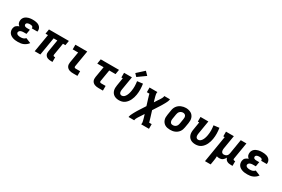

<svg xmlns="http://www.w3.org/2000/svg" viewBox="126 -2250 5748 3915"><g transform="rotate(30 3000.0 -292.0)"><path d="M274 8Q244 8 214.5 5Q185 2 157.5 -7Q130 -16 106 -31Q82 -46 65.5 -69Q49 -92 43 -121Q37 -150 42 -180Q45 -198 53 -215.5Q61 -233 75.5 -246Q90 -259 107.5 -268Q125 -277 143 -283Q129 -292 118 -305Q107 -318 101 -334Q95 -350 94 -368.5Q93 -387 96 -405Q99 -427 110.5 -448.5Q122 -470 140 -486Q158 -502 180 -512Q202 -522 224.5 -528Q247 -534 270 -536Q293 -538 315 -538Q341 -538 366 -535.5Q391 -533 414.5 -526Q438 -519 458.5 -506.5Q479 -494 493.5 -475Q508 -456 514 -432Q520 -408 516 -383Q516 -380 515.5 -378Q515 -376 515 -374H383Q383 -375 383 -375.5Q383 -376 383 -377Q385 -389 379.5 -400.5Q374 -412 363.5 -418Q353 -424 340.5 -426Q328 -428 315 -428Q307 -428 298 -427.5Q289 -427 280.5 -425.5Q272 -424 263 -421.5Q254 -419 246 -414Q238 -409 232.5 -401.5Q227 -394 226 -385Q223 -372 229 -359.5Q235 -347 246 -340.5Q257 -334 270.5 -332Q284 -330 298 -330H363L345 -222H280Q270 -222 259 -221Q248 -220 237.5 -218Q227 -216 216.5 -212Q206 -208 196.5 -201.5Q187 -195 181 -185Q175 -175 173 -165Q171 -153 175 -142.5Q179 -132 187 -124.5Q195 -117 205.5 -113Q216 -109 227.5 -106.5Q239 -104 250.5 -103Q262 -102 274 -102Q289 -102 304.5 -104Q320 -106 334.5 -111Q349 -116 363 -125Q377 -134 387 -147L505 -98Q486 -70 458.5 -48.5Q431 -27 400.5 -14Q370 -1 337.5 3.5Q305 8 274 8Z M1053 8Q1032 8 1011.5 5Q991 2 973 -5.5Q955 -13 940.5 -26Q926 -39 917.5 -56.5Q909 -74 907.5 -94.5Q906 -115 910 -136L957 -420H870L800 0H667L737 -420H679L697 -530H1166L1147 -420H1090L1043 -136Q1042 -129 1043 -122.5Q1044 -116 1048 -111Q1052 -106 1058 -104Q1064 -102 1071 -102H1090V8Z M1569 0Q1546 0 1522.5 -3Q1499 -6 1478 -14.5Q1457 -23 1440 -37.5Q1423 -52 1413 -72.5Q1403 -93 1401.5 -116.5Q1400 -140 1404 -164L1447 -420H1319V-530H1598L1534 -146Q1533 -138 1534.5 -130.5Q1536 -123 1541.5 -118.5Q1547 -114 1554.5 -112Q1562 -110 1569 -110H1673V0Z M2169 0Q2146 0 2122.5 -3Q2099 -6 2078 -14.5Q2057 -23 2040 -37.5Q2023 -52 2013 -72.5Q2003 -93 2001.5 -116.5Q2000 -140 2004 -164L2047 -420H1898L1916 -530H2346L2328 -420H2180L2134 -146Q2133 -138 2134.5 -130.5Q2136 -123 2141.5 -118.5Q2147 -114 2154.5 -112Q2162 -110 2169 -110H2273V0Z M2651 8Q2620 8 2590.5 1Q2561 -6 2536.5 -21.5Q2512 -37 2495 -60.5Q2478 -84 2470 -112.5Q2462 -141 2462 -172Q2462 -203 2468 -234L2498 -420H2465V-530H2650L2598 -216Q2596 -203 2595 -190.5Q2594 -178 2595 -165.5Q2596 -153 2599.5 -141.5Q2603 -130 2610.5 -121Q2618 -112 2629.5 -107Q2641 -102 2654 -102Q2668 -102 2682.5 -107.5Q2697 -113 2709 -123.5Q2721 -134 2730 -147Q2739 -160 2746 -173.5Q2753 -187 2758.5 -201Q2764 -215 2768 -229.5Q2772 -244 2775.5 -258.5Q2779 -273 2781 -287Q2791 -345 2790 -401.5Q2789 -458 2780 -515L2910 -531Q2920 -466 2921.5 -401.5Q2923 -337 2912 -271Q2906 -237 2896.5 -204.5Q2887 -172 2871.5 -140Q2856 -108 2833.5 -79.5Q2811 -51 2782 -30Q2753 -9 2718.5 -0.5Q2684 8 2651 8ZM2723 -580 2666 -640 2830 -789 2906 -711Z M2995 205 2998 187Q3001 170 3008.5 153.5Q3016 137 3024 120.5Q3032 104 3040.5 88Q3049 72 3058 56.5Q3067 41 3076 25Q3085 9 3095 -6L3200 -169L3149 -333Q3149 -333 3149 -333Q3149 -333 3149 -333V-334V-335Q3142 -356 3136 -377Q3130 -398 3125 -420H3065V-530H3250L3247 -512Q3244 -494 3247.5 -476.5Q3251 -459 3254.5 -442Q3258 -425 3263 -408.5Q3268 -392 3273 -375Q3273 -372 3274 -370Q3275 -368 3275 -365L3292 -312L3335 -379Q3342 -390 3349.5 -400.5Q3357 -411 3364 -421.5Q3371 -432 3377.5 -443Q3384 -454 3390.5 -465.5Q3397 -477 3402.5 -488.5Q3408 -500 3410 -512L3413 -530H3546L3543 -512Q3541 -495 3533.5 -478.5Q3526 -462 3518 -445.5Q3510 -429 3501 -413Q3492 -397 3483 -381.5Q3474 -366 3465 -350Q3456 -334 3446 -319L3341 -156L3392 8Q3392 8 3392 8Q3392 8 3392 8V9V10Q3399 31 3405 52Q3411 73 3417 95H3476V205H3292L3295 187Q3298 169 3294.5 151.5Q3291 134 3287 117Q3283 100 3278.5 83.5Q3274 67 3269 50Q3268 47 3267 45Q3266 43 3266 40L3249 -13L3206 54Q3199 65 3192 75.5Q3185 86 3178 96.5Q3171 107 3164 118Q3157 129 3151 140.5Q3145 152 3139 163.5Q3133 175 3131 187L3128 205Z M3856 8Q3824 8 3793 2Q3762 -4 3736 -19Q3710 -34 3691.5 -57.5Q3673 -81 3663.5 -110Q3654 -139 3654 -170.5Q3654 -202 3660 -234L3678 -344Q3682 -372 3692 -398.5Q3702 -425 3719.5 -448.5Q3737 -472 3760.5 -490Q3784 -508 3811 -519Q3838 -530 3865 -535.5Q3892 -541 3920 -541Q3952 -541 3982.5 -533.5Q4013 -526 4039 -511.5Q4065 -497 4083.5 -473Q4102 -449 4111.5 -420.5Q4121 -392 4121 -360Q4121 -328 4116 -296L4097 -186Q4093 -159 4083 -132Q4073 -105 4056 -81.5Q4039 -58 4015.5 -40Q3992 -22 3965 -11Q3938 0 3910.5 4Q3883 8 3856 8ZM3858 -102Q3878 -102 3898 -109Q3918 -116 3933 -131Q3948 -146 3956 -165Q3964 -184 3967 -204L3985 -314Q3989 -334 3988.5 -354.5Q3988 -375 3979.5 -392.5Q3971 -410 3953.5 -419Q3936 -428 3915 -428Q3895 -428 3876 -420.5Q3857 -413 3842 -398.5Q3827 -384 3819 -365Q3811 -346 3808 -326L3790 -216Q3788 -203 3787 -189Q3786 -175 3788 -162.5Q3790 -150 3795.5 -138Q3801 -126 3810 -117.5Q3819 -109 3832 -105.5Q3845 -102 3858 -102Z M4451 8Q4420 8 4390.5 1Q4361 -6 4336.5 -21.5Q4312 -37 4295 -60.5Q4278 -84 4270 -112.5Q4262 -141 4262 -172Q4262 -203 4268 -234L4298 -420H4265V-530H4450L4398 -216Q4396 -203 4395 -190.5Q4394 -178 4395 -165.5Q4396 -153 4399.5 -141.5Q4403 -130 4410.5 -121Q4418 -112 4429.5 -107Q4441 -102 4454 -102Q4468 -102 4482.5 -107.5Q4497 -113 4509 -123.5Q4521 -134 4530 -147Q4539 -160 4546 -173.5Q4553 -187 4558.5 -201Q4564 -215 4568 -229.5Q4572 -244 4575.5 -258.5Q4579 -273 4581 -287Q4591 -345 4590 -401.5Q4589 -458 4580 -515L4710 -531Q4720 -466 4721.5 -401.5Q4723 -337 4712 -271Q4706 -237 4696.5 -204.5Q4687 -172 4671.5 -140Q4656 -108 4633.5 -79.5Q4611 -51 4582 -30Q4553 -9 4518.5 -0.5Q4484 8 4451 8Z M4795 205 4898 -420H4865V-530H5050L4998 -216Q4996 -203 4995 -190Q4994 -177 4995.5 -164.5Q4997 -152 5001 -140Q5005 -128 5013.5 -119Q5022 -110 5034 -106Q5046 -102 5059 -102Q5076 -102 5093.5 -108Q5111 -114 5125 -126Q5139 -138 5146.5 -155Q5154 -172 5157 -189L5213 -530H5346L5281 -136Q5280 -129 5281 -122.5Q5282 -116 5286 -111Q5290 -106 5296.5 -104Q5303 -102 5309 -102H5329V8H5291Q5267 8 5243.5 4Q5220 0 5200 -11Q5180 -22 5166 -40Q5152 -58 5147 -81Q5138 -62 5124.5 -45Q5111 -28 5093.5 -15Q5076 -2 5055 3Q5034 8 5014 8Q4999 8 4984 5.5Q4969 3 4955 -2Q4955 24 4952 50.5Q4949 77 4945 102L4928 205Z M5674 8Q5644 8 5614.5 5Q5585 2 5557.5 -7Q5530 -16 5506 -31Q5482 -46 5465.5 -69Q5449 -92 5443 -121Q5437 -150 5442 -180Q5445 -198 5453 -215.5Q5461 -233 5475.5 -246Q5490 -259 5507.5 -268Q5525 -277 5543 -283Q5529 -292 5518 -305Q5507 -318 5501 -334Q5495 -350 5494 -368.5Q5493 -387 5496 -405Q5499 -427 5510.5 -448.5Q5522 -470 5540 -486Q5558 -502 5580 -512Q5602 -522 5624.5 -528Q5647 -534 5670 -536Q5693 -538 5715 -538Q5741 -538 5766 -535.5Q5791 -533 5814.5 -526Q5838 -519 5858.5 -506.5Q5879 -494 5893.5 -475Q5908 -456 5914 -432Q5920 -408 5916 -383Q5916 -380 5915.5 -378Q5915 -376 5915 -374H5783Q5783 -375 5783 -375.5Q5783 -376 5783 -377Q5785 -389 5779.5 -400.5Q5774 -412 5763.5 -418Q5753 -424 5740.5 -426Q5728 -428 5715 -428Q5707 -428 5698 -427.5Q5689 -427 5680.5 -425.5Q5672 -424 5663 -421.5Q5654 -419 5646 -414Q5638 -409 5632.5 -401.5Q5627 -394 5626 -385Q5623 -372 5629 -359.5Q5635 -347 5646 -340.5Q5657 -334 5670.5 -332Q5684 -330 5698 -330H5763L5745 -222H5680Q5670 -222 5659 -221Q5648 -220 5637.5 -218Q5627 -216 5616.5 -212Q5606 -208 5596.5 -201.5Q5587 -195 5581 -185Q5575 -175 5573 -165Q5571 -153 5575 -142.5Q5579 -132 5587 -124.5Q5595 -117 5605.5 -113Q5616 -109 5627.5 -106.5Q5639 -104 5650.5 -103Q5662 -102 5674 -102Q5689 -102 5704.5 -104Q5720 -106 5734.5 -111Q5749 -116 5763 -125Q5777 -134 5787 -147L5905 -98Q5886 -70 5858.5 -48.5Q5831 -27 5800.5 -14Q5770 -1 5737.5 3.5Q5705 8 5674 8Z"/></g></svg>

Font: Iosevka Curly Slab XBdEx
Style: Italic
Weight: 800
Width: 7
Italic angle: -9°
Monospace: yes
Designer: Belleve Invis
Foundry: Belleve Invis
Version: Version 11.1.0; ttfautohint (v1.8.3)